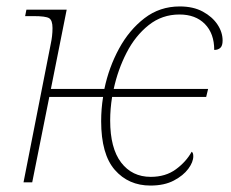

<svg xmlns="http://www.w3.org/2000/svg" viewBox="-20 -566 716 596"><path d="M447 10Q379 10 336.5 -38.5Q294 -87 294 -190Q294 -228 300 -265H133L80 0H53L138 -432Q140 -441 141.5 -453.5Q143 -466 143 -479Q143 -503 132.5 -509.5Q122 -516 84 -516H58L62 -536H187L138 -290H304Q318 -357 349.5 -415Q381 -473 428.5 -509.5Q476 -546 538 -546Q580 -546 609.5 -530Q639 -514 655 -490Q671 -466 671 -440Q671 -424 664 -417.5Q657 -411 645 -411Q645 -462 616 -491.5Q587 -521 537 -521Q483 -521 441.5 -488Q400 -455 373 -402.5Q346 -350 333 -290H626L620 -265H328Q322 -228 322 -192Q322 -106 356 -61.5Q390 -17 448 -17Q494 -17 526 -40.5Q558 -64 575 -95Q580 -92 580 -81Q580 -63 564.5 -42Q549 -21 519.5 -5.5Q490 10 447 10Z"/></svg>

Font: Noto Serif Thin
Style: Italic
Weight: 100
Italic angle: -12°
Designer: Monotype Design Team
Foundry: Monotype Imaging Inc.
Version: Version 2.014; ttfautohint (v1.8.4.7-5d5b)